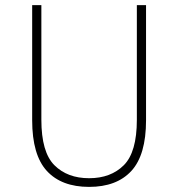

<svg xmlns="http://www.w3.org/2000/svg" viewBox="-20 -720 698 752"><path d="M106 -249V-700H142V-251Q142 -124 193 -73Q244 -22 329 -22Q414 -22 465 -73Q516 -124 516 -251V-700H552V-249Q552 -113 494.5 -50.5Q437 12 329 12Q221 12 163.5 -50.5Q106 -113 106 -249Z"/></svg>

Font: Overpass Thin
Style: Regular
Weight: 100
Designer: Delve Withrington, Thomas Jockin
Foundry: Delve Fonts
Version: Version 3.000;DELV;Overpass